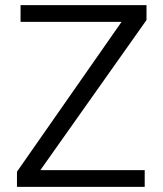

<svg xmlns="http://www.w3.org/2000/svg" viewBox="-20 -727 636 747"><path d="M46 0V-59L453 -642H60V-707H550V-649L137 -65H543V0Z"/></svg>

Font: Onest Light
Style: Regular
Weight: 300
Designer: Dmitri Voloshin, Andrey Kudryavtsev
Foundry: Dmitri Voloshin, Andrey Kudryavtsev
Version: Version 1.000;gftools[0.9.33]